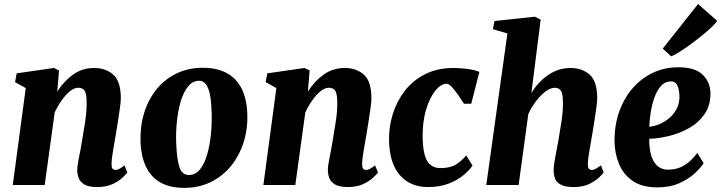

<svg xmlns="http://www.w3.org/2000/svg" viewBox="-20 -898 3501 932"><path d="M258 -453.5Q290.5 -504.5 335 -536.2Q379.5 -568 437 -568Q494 -568 530.2 -535.2Q566.5 -502.5 566.5 -420Q566.5 -405.5 562.2 -374.5Q558 -343.5 552.5 -308.8Q547 -274 542.5 -247Q536.5 -209.5 529 -168.5Q521.5 -127.5 521.5 -100.5Q521.5 -82.5 527.5 -77.8Q533.5 -73 540 -73Q548.5 -73 558 -77.8Q567.5 -82.5 584.5 -95L598 -60.5Q593 -53 575 -36Q557 -19 526.5 -4.5Q496 10 452.5 10Q410 10 389.2 -2.8Q368.5 -15.5 361.8 -34.5Q355 -53.5 355 -72Q355 -94 363.5 -134.8Q372 -175.5 378.5 -216Q385.5 -256 393.5 -308.5Q401.5 -361 400.5 -403.5Q400 -444.5 390.5 -458.2Q381 -472 360.5 -472Q331.5 -472 300 -436.8Q268.5 -401.5 245.5 -352.5L197 0H42L105 -470.5L53 -499.5L61 -542L241.5 -568L266.5 -556Z M965 -569Q1067.5 -569 1122.2 -511.8Q1177 -454.5 1180.5 -345Q1183 -271.5 1162.2 -206.5Q1141.5 -141.5 1101 -92Q1060.5 -42.5 1003 -14.2Q945.5 14 874 14Q771 14 718.2 -44.2Q665.5 -102.5 662 -212Q660 -286 680 -350.8Q700 -415.5 739.8 -464.5Q779.5 -513.5 836.5 -541.2Q893.5 -569 965 -569ZM947 -506Q915 -506 892.8 -478.2Q870.5 -450.5 857.2 -405.8Q844 -361 838.8 -309.5Q833.5 -258 835 -210Q838 -123.5 851.2 -86Q864.5 -48.5 897 -48.5Q929.5 -48.5 951.2 -76.2Q973 -104 985.8 -148.8Q998.5 -193.5 1003.8 -245.8Q1009 -298 1007.5 -347Q1005.5 -433.5 990 -469.8Q974.5 -506 947 -506Z M1474.5 -453.5Q1507 -504.5 1551.5 -536.2Q1596 -568 1653.5 -568Q1710.5 -568 1746.8 -535.2Q1783 -502.5 1783 -420Q1783 -405.5 1778.8 -374.5Q1774.5 -343.5 1769 -308.8Q1763.5 -274 1759 -247Q1753 -209.5 1745.5 -168.5Q1738 -127.5 1738 -100.5Q1738 -82.5 1744 -77.8Q1750 -73 1756.5 -73Q1765 -73 1774.5 -77.8Q1784 -82.5 1801 -95L1814.5 -60.5Q1809.5 -53 1791.5 -36Q1773.5 -19 1743 -4.5Q1712.5 10 1669 10Q1626.5 10 1605.8 -2.8Q1585 -15.5 1578.2 -34.5Q1571.5 -53.5 1571.5 -72Q1571.5 -94 1580 -134.8Q1588.5 -175.5 1595 -216Q1602 -256 1610 -308.5Q1618 -361 1617 -403.5Q1616.5 -444.5 1607 -458.2Q1597.5 -472 1577 -472Q1548 -472 1516.5 -436.8Q1485 -401.5 1462 -352.5L1413.5 0H1258.5L1321.5 -470.5L1269.5 -499.5L1277.5 -542L1458 -568L1483 -556Z M2232 -394.5Q2221 -412 2205.5 -434.8Q2190 -457.5 2174.5 -474.5Q2159 -491.5 2148 -491.5Q2120.5 -491.5 2093 -457.8Q2065.5 -424 2047.8 -364Q2030 -304 2031.5 -225Q2034 -147.5 2054.8 -114.8Q2075.5 -82 2118.5 -82Q2166 -82 2194.5 -100.2Q2223 -118.5 2243 -144L2273.5 -94.5Q2260.5 -73.5 2231.5 -49Q2202.5 -24.5 2158.8 -7.2Q2115 10 2057 10Q1971.5 10 1920.8 -48Q1870 -106 1868.5 -219.5Q1867.5 -281.5 1886.2 -343Q1905 -404.5 1943.8 -455.5Q1982.5 -506.5 2042.2 -537.2Q2102 -568 2182.5 -568Q2212.5 -568 2247.8 -563.5Q2283 -559 2307 -549L2267.5 -394.5Z M2559.5 -446.5Q2592 -500.5 2641.2 -534.2Q2690.5 -568 2749.5 -568Q2806.5 -568 2842.8 -535.2Q2879 -502.5 2879 -420Q2879 -405.5 2874.8 -374.5Q2870.5 -343.5 2865 -308.8Q2859.5 -274 2855 -247Q2849 -209.5 2841.5 -168.5Q2834 -127.5 2833.5 -100.5Q2833.5 -82.5 2839.8 -77.8Q2846 -73 2852.5 -73Q2861 -73 2870.2 -77.8Q2879.5 -82.5 2897 -95.5L2910.5 -60.5Q2905.5 -53.5 2887.5 -36.2Q2869.5 -19 2839.2 -4.5Q2809 10 2766 10Q2723 10 2701.8 -1.8Q2680.5 -13.5 2674 -32.2Q2667.5 -51 2667.5 -72Q2667.5 -94 2675.2 -134.8Q2683 -175.5 2690.5 -216Q2697.5 -256 2705.5 -308.5Q2713.5 -361 2712.5 -403.5Q2712 -444.5 2702.5 -458.2Q2693 -472 2673 -472Q2652.5 -472 2628.8 -454.5Q2605 -437 2582.8 -408Q2560.5 -379 2544.5 -344.5L2497.5 0H2340.5L2443 -735.5L2372.5 -756.5L2380.5 -796L2576 -817L2604.5 -803Z M3395.5 -106Q3382.5 -84.5 3352.8 -57Q3323 -29.5 3277.8 -9Q3232.5 11.5 3171.5 11.5Q3095 11.5 3049.2 -21.2Q3003.5 -54 2983.5 -105.5Q2963.5 -157 2963 -212.5Q2962.5 -290.5 2985.8 -356Q3009 -421.5 3051 -469.8Q3093 -518 3149.8 -544.8Q3206.5 -571.5 3272.5 -571.5Q3353.5 -571.5 3390.2 -536Q3427 -500.5 3428.5 -448.5Q3430 -388 3401.2 -345.8Q3372.5 -303.5 3326.5 -277.2Q3280.5 -251 3228.5 -238.2Q3176.5 -225.5 3131.5 -224.5Q3131 -149.5 3155 -112Q3179 -74.5 3221.5 -74.5Q3259.5 -74.5 3286.8 -87.5Q3314 -100.5 3333 -119.5Q3352 -138.5 3365 -155.5ZM3237.5 -503Q3209 -503 3189.5 -482Q3170 -461 3157.8 -427.5Q3145.5 -394 3139.2 -355.8Q3133 -317.5 3131.5 -283Q3153 -284 3178.8 -294.5Q3204.5 -305 3227.8 -324Q3251 -343 3265.2 -371Q3279.5 -399 3278 -435.5Q3275 -503 3237.5 -503ZM3197 -662 3368.5 -878.5 3461 -797Q3455.5 -787 3436.8 -768.8Q3418 -750.5 3391.5 -728.8Q3365 -707 3336.2 -685.8Q3307.5 -664.5 3281.5 -648Q3255.5 -631.5 3238 -624.5Z"/></svg>

Font: Merriweather Black
Style: Italic
Weight: 900
Italic angle: -7.8°
Designer: Eben Sorkin
Foundry: Eben Sorkin
Version: Version 2.200;gftools[0.9.31]